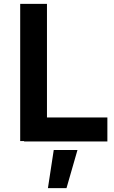

<svg xmlns="http://www.w3.org/2000/svg" viewBox="-20 -723 582 984"><path d="M83.5 -703.1V0H103.5V2H530.3V-121.1H220.7V-703.1ZM225.6 241.2H320.8L377 45.9H255.4Z"/></svg>

Font: Faust Sans Bold
Style: Regular
Weight: 700
Designer: Andreas Faust
Version: Version 1.003;Glyphs 3.1.2 (3151)